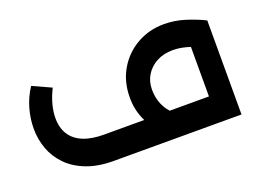

<svg xmlns="http://www.w3.org/2000/svg" viewBox="-83 -708 1207 896"><g transform="rotate(-20 520.5 -260.0)"><path d="M641 -131V0H349Q272 0 215 -22Q158 -44 121 -82Q84 -120 66.5 -168Q49 -216 49 -269Q49 -318 63 -367.5Q77 -417 106 -461L198 -419Q179 -381 170 -346Q161 -311 161 -281Q161 -232 182.5 -198.5Q204 -165 245.5 -148Q287 -131 348 -131ZM396 0Q386 0 381 -18Q376 -36 376 -67Q376 -96 381 -113.5Q386 -131 396 -131ZM396 0V-131H869V-467H983V0ZM698 -3Q646 -21 605.5 -56.5Q565 -92 542.5 -142Q520 -192 520 -252Q520 -330 555.5 -390.5Q591 -451 651.5 -485.5Q712 -520 786 -520Q840 -520 891.5 -503.5Q943 -487 983 -467L933 -351Q892 -371 854 -381.5Q816 -392 784 -392Q738 -392 703.5 -373.5Q669 -355 649.5 -323.5Q630 -292 630 -252Q630 -198 655.5 -156Q681 -114 731 -89Z"/></g></svg>

Font: Alexandria Medium
Style: Regular
Weight: 500
Designer: Mohamed Gaber
Foundry: Kief Type Foundry
Version: Version 5.100